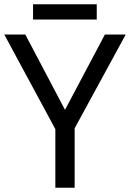

<svg xmlns="http://www.w3.org/2000/svg" viewBox="-20 -875 606 895"><path d="M283 -363 469 -714H566L328 -277V0H238V-273L0 -714H98ZM431 -855V-784H134V-855Z"/></svg>

Font: Noto Sans
Style: Regular
Weight: 400
Designer: Monotype Design Team
Foundry: Monotype Imaging Inc.
Version: Version 2.007